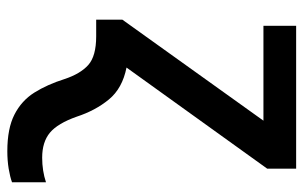

<svg xmlns="http://www.w3.org/2000/svg" viewBox="-171 -410 821 519"><g transform="rotate(90 239.5 -150.5)"><path d="M388.7 240.2Q327.1 240.2 289.6 220.9Q252 201.7 230.2 167Q208.5 132.3 193.8 85.9Q179.7 43 155.8 21.5Q131.8 0 78.1 0H33.2V-70.8L306.2 -452.1H49.8V-540.5H436V-462.4L162.6 -82Q218.8 -70.8 248.8 -34.4Q278.8 2 295.4 52.7Q313.5 104 338.6 125Q363.8 146 406.2 146Q441.9 146 472.7 135.7V227.5Q458 232.9 435.8 236.6Q413.6 240.2 388.7 240.2Z"/></g></svg>

Font: Open Sans SemiBold
Style: Regular
Weight: 600
Designer: Monotype Design Team
Foundry: Monotype Imaging Inc.
Version: Version 3.003; ttfautohint (v1.8.4)